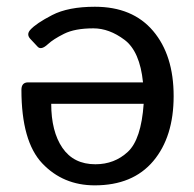

<svg xmlns="http://www.w3.org/2000/svg" viewBox="-20 -541 576 569"><path d="M43.5 -274.9Q43.5 -296.9 63.5 -296.9H403.8Q394.5 -388.7 349.1 -422.9Q303.7 -457 256.8 -457Q202.1 -457 169.9 -440.9Q137.7 -424.8 122.1 -410.2Q102.1 -391.6 91.8 -402.3L69.8 -425.8Q57.6 -439 69.8 -452.6Q86.9 -471.7 134.5 -496.3Q182.1 -521 261.2 -521Q373 -521 433.8 -449.2Q494.6 -377.4 494.6 -256.3Q494.6 -135.3 434.1 -63.5Q373.5 8.3 260.7 8.3Q167 8.3 105.2 -56.9Q43.5 -122.1 43.5 -274.9ZM131.8 -233.4Q131.8 -151.4 165 -102.8Q198.2 -54.2 262.7 -54.2Q319.3 -54.2 358.9 -91.1Q398.4 -127.9 405.8 -233.4Z"/></svg>

Font: Istok
Style: Regular
Weight: 500
Designer: Andrey V. Panov
Foundry: Andrey V. Panov
Version: Version 1.0.3